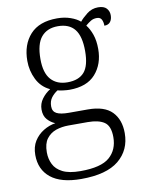

<svg xmlns="http://www.w3.org/2000/svg" viewBox="-89 -625 703 927"><g transform="rotate(-10 262.5 -161.0)"><path d="M233.9 240.2Q134.8 240.2 84.7 199.7Q34.7 159.2 34.7 87.9Q34.7 47.9 52.2 20Q69.8 -7.8 97.7 -24.9Q125.5 -42 156.7 -46.9Q135.7 -55.2 119.1 -73.5Q102.5 -91.8 102.5 -123Q102.5 -151.9 119.6 -175Q136.7 -198.2 160.6 -212.9Q117.7 -232.9 96.7 -275.4Q75.7 -317.9 75.7 -366.2Q75.7 -445.8 120.1 -494.9Q164.6 -543.9 252.4 -543.9Q288.6 -543.9 318.1 -533.4Q347.7 -522.9 364.7 -507.8Q377.4 -523.9 401.6 -543Q425.8 -562 456.5 -562Q484.9 -562 497.8 -548.1Q510.7 -534.2 510.7 -514.2Q510.7 -494.1 501.2 -481.7Q491.7 -469.2 471.7 -469.2Q471.7 -487.8 465.1 -500Q458.5 -512.2 441.9 -512.2Q424.8 -512.2 412.4 -504.6Q399.9 -497.1 385.7 -484.9Q401.9 -464.8 412.4 -434.8Q422.9 -404.8 422.9 -363.8Q422.9 -290 380.4 -241.9Q337.9 -193.8 252.4 -193.8Q240.7 -193.8 222.2 -196Q203.6 -198.2 194.8 -201.2Q176.8 -189.9 163.8 -172.9Q150.9 -155.8 150.9 -129.9Q150.9 -105 170.2 -95Q189.5 -85 229.5 -85H322.8Q403.8 -85 441.2 -46.4Q478.5 -7.8 478.5 58.1Q478.5 141.1 418.2 190.7Q357.9 240.2 233.9 240.2ZM249.5 -231Q304.7 -231 331.8 -262Q358.9 -293 358.9 -365.2Q358.9 -438 331.8 -471.9Q304.7 -505.9 249.5 -505.9Q196.8 -505.9 168.2 -471.9Q139.6 -438 139.6 -363.8Q139.6 -295.9 168.7 -263.4Q197.8 -231 249.5 -231ZM236.8 202.1Q337.9 202.1 379.4 166Q420.9 129.9 420.9 67.9Q420.9 13.2 392.8 -5.9Q364.7 -24.9 311.5 -24.9H216.8Q184.6 -24.9 155.3 -15.1Q127 -4.9 109.4 18.6Q91.8 42 91.8 85Q91.8 117.2 105 143.6Q117.7 169.9 149.2 186Q180.7 202.1 236.8 202.1Z"/></g></svg>

Font: Koh Santepheap Light
Style: Regular
Weight: 300
Designer: Danh Hong
Version: Version 2.002; ttfautohint (v1.8.3)